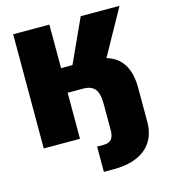

<svg xmlns="http://www.w3.org/2000/svg" viewBox="-132 -805 1009 1137"><g transform="rotate(-15 373.0 -237.0)"><path d="M55 0V-700H277V-433H347L469 -700H707L552 -421Q596 -408 626 -380.5Q656 -353 672 -309Q688 -265 688 -203V8Q688 58 671 98.5Q654 139 620.5 167.5Q587 196 538 211Q489 226 424 226H363V71H404Q437 71 451.5 52.5Q466 34 466 0V-162Q466 -207 456 -233Q446 -259 425 -270.5Q404 -282 372 -282H277V0Z"/></g></svg>

Font: Golos Text ExtraBold
Style: Regular
Weight: 800
Designer: A.Korolkova, Vitaly Kuzmin
Foundry: ParaType Ltd
Version: Version 2.004